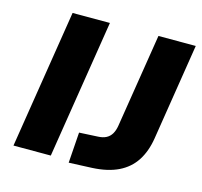

<svg xmlns="http://www.w3.org/2000/svg" viewBox="-104 -819 994 944"><g transform="rotate(15 393.5 -347.0)"><path d="M40 0 152 -705H342L230 0ZM324 11 335 -145 430 -150Q455 -151 472 -160Q489 -169 499 -186Q509 -203 513 -228L589 -705H779L701 -213Q690 -145 659 -97.5Q628 -50 574.5 -24Q521 2 442 6Z"/></g></svg>

Font: Nunito Sans 8pt Black
Style: Italic
Weight: 900
Italic angle: -9°
Version: Version 3.101;gftools[0.9.27]